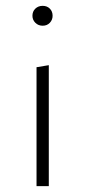

<svg xmlns="http://www.w3.org/2000/svg" viewBox="-20 -637 292 657"><path d="M105 0V-407L147 -414V0ZM126 -549Q111 -549 101 -559Q91 -569 91 -583Q91 -598 101 -607.5Q111 -617 126 -617Q141 -617 150.5 -607.5Q160 -598 160 -583Q160 -569 150.5 -559Q141 -549 126 -549Z"/></svg>

Font: Ysabeau Office ExtraLight
Style: Regular
Weight: 250
Designer: Christian Thalmann (Catharsis Fonts)
Version: Version 2.001;gftools[0.9.30]; featfreeze: tnum,lnum,ss02